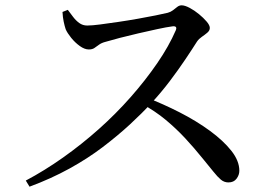

<svg xmlns="http://www.w3.org/2000/svg" viewBox="-20 -713 1040 722"><path d="M77 -34Q147 -71 217 -120.5Q287 -170 351.5 -227.5Q416 -285 471.5 -348Q527 -411 571 -475Q615 -539 641 -599Q648 -616 629 -614Q606 -611 571.5 -603.5Q537 -596 500 -587.5Q463 -579 430.5 -570.5Q398 -562 378 -556Q362 -552 352.5 -545Q343 -538 335 -532.5Q327 -527 314 -527Q298 -527 280 -540Q262 -553 247.5 -571Q233 -589 227 -603Q223 -615 219.5 -631.5Q216 -648 215 -668L235 -676Q244 -664 254.5 -650Q265 -636 278 -626.5Q291 -617 308 -617Q326 -617 356.5 -621Q387 -625 424.5 -630.5Q462 -636 498.5 -642.5Q535 -649 565 -655Q595 -661 611 -665Q622 -668 630.5 -674.5Q639 -681 646.5 -687Q654 -693 663 -693Q675 -693 693 -683.5Q711 -674 728 -660Q745 -646 757 -632Q769 -618 769 -608Q769 -598 759.5 -590Q750 -582 739 -574.5Q728 -567 721 -557Q704 -530 677.5 -490.5Q651 -451 618.5 -408Q586 -365 548 -324Q514 -287 468.5 -245Q423 -203 366.5 -160Q310 -117 241 -79Q172 -41 91 -11ZM839 -27Q823 -27 810.5 -37.5Q798 -48 782.5 -67.5Q767 -87 743 -116Q710 -157 676.5 -193Q643 -229 603.5 -262Q564 -295 511 -324L529 -347Q594 -322 656.5 -290Q719 -258 769.5 -221Q820 -184 850 -146Q880 -108 880 -71Q880 -55 869.5 -41Q859 -27 839 -27Z"/></svg>

Font: Noto Serif JP ExtraLight Medium
Style: Regular
Weight: 500
Version: Version 2.003-H1;hotconv 1.1.1;makeotfexe 2.6.0